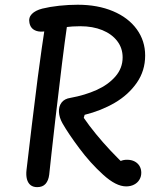

<svg xmlns="http://www.w3.org/2000/svg" viewBox="-20 -766 660 798"><path d="M239.5 -253.8Q226.3 -277.3 225 -300.4Q223.7 -323.5 235.8 -339.6Q248 -355.7 273 -359.3Q333.2 -370.3 381.4 -392Q429.7 -413.7 459.7 -448.2Q489.7 -482.8 489.7 -527.5Q489.7 -566 467.3 -595.2Q445 -624.5 405.2 -640.8Q365.3 -657 313.8 -657Q280.8 -657 249.4 -652.9Q218 -648.8 185.3 -639.3Q163.8 -633.8 147.2 -634.7Q130.5 -635.5 118.4 -644Q106.3 -652.5 102.5 -670.2Q97.7 -692.7 112.3 -707.8Q127 -722.8 155.8 -730.2Q186.5 -737.8 225.8 -742.1Q265.2 -746.3 303 -746.3Q386 -746.3 449.7 -719.5Q513.3 -692.7 548.3 -644.6Q583.3 -596.5 583.3 -535.2Q583.3 -472 548.6 -422Q513.8 -372 457.1 -338.8Q400.3 -305.7 331.8 -288.8L328.2 -276.2Q350.7 -243.3 378.8 -209.1Q406.8 -174.8 440.1 -139.3Q473.3 -103.8 511.2 -68.7L461.7 -83.8Q470.8 -92 481.9 -97Q493 -102 508.2 -102Q526.3 -102 539.6 -95Q552.8 -88 560 -75.8Q567.2 -63.7 567.2 -48Q567.2 -32 559.3 -19Q551.5 -6 537.2 1.3Q523 8.7 504.2 8.7Q462.2 8.7 408.8 -39.8Q355.3 -88.3 309.7 -149.6Q264 -210.8 239.5 -253.8ZM90.2 -59.7Q100.3 -146 112.6 -248.2Q124.8 -350.3 136.7 -442.2Q154.3 -575.2 168 -662.7Q171.7 -685.8 183.9 -698.6Q196.2 -711.3 215.3 -711.2Q229 -711 239.7 -704.2Q250.3 -697.3 255.5 -685.3Q260.7 -673.3 258.5 -658.3Q241 -537.7 210 -269.7Q201.2 -192.8 193.8 -126.2Q186.3 -59.7 184.5 -40Q181.5 -15.5 169.3 -1.8Q157.2 11.8 134.5 11.8Q117.8 11.8 107 3.3Q96.2 -5.3 91.9 -21.5Q87.7 -37.7 90.2 -59.7Z"/></svg>

Font: Monaspace Radon Var
Style: Regular
Weight: 400
Designer: Riley Cran and the Lettermatic Team
Version: Version 1.000 (Monaspace Radon Var)